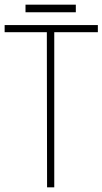

<svg xmlns="http://www.w3.org/2000/svg" viewBox="-20 -808 442 828"><path d="M214 0V-669H402V-700H0V-669H182L183 0ZM307 -755V-788H90V-755Z"/></svg>

Font: Advent Pro
Style: ExtraLight
Weight: 250
Designer: Andreas Kalpakidis
Foundry: Andreas Kalpakidis
Version: Version 2.002 2007